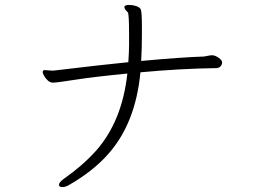

<svg xmlns="http://www.w3.org/2000/svg" viewBox="-20 -726 1040 778"><path d="M161 -442 188 -440Q193 -440 198 -440Q203 -440 279 -449.5Q355 -459 500 -474Q503 -518 503 -544V-587Q503 -670 498 -676Q484 -689 484 -697V-699Q487 -706 502.5 -706Q518 -706 531.5 -701.5Q545 -697 550 -689Q555 -679 555 -621V-582Q555 -529 552 -479Q714 -494 807 -497Q815 -498 823 -500Q831 -502 839 -502H842Q853 -501 866.5 -491.5Q880 -482 880 -473Q880 -464 873.5 -457Q867 -450 855 -450Q710 -448 549 -433Q529 -223 415 -98Q355 -31 259 24Q246 32 232.5 32Q219 32 219 22.5Q219 13 238 -1Q314 -54 368 -114Q475 -234 496 -428Q363 -415 285.5 -403Q208 -391 195.5 -391Q183 -391 173 -400.5Q163 -410 158 -420Q153 -430 153 -433Q153 -442 161 -442Z"/></svg>

Font: LXGW WenKai Lite Light
Style: Regular
Weight: 300
Designer: LXGW / Fontworks Inc.
Foundry: LXGW / Fontworks Inc.
Version: Version 1.511; March 25, 2025